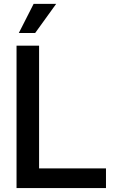

<svg xmlns="http://www.w3.org/2000/svg" viewBox="-20 -961 585 981"><path d="M64.5 0H521.5V-100.6H179.7V-727.5H64.5ZM76.2 -792.5H159.7L267.1 -941.4H151.9Z"/></svg>

Font: Raveo Display Display Medium
Style: Regular
Weight: 500
Designer: Jakub Foglar, Rasmus Andersson (Inter)
Foundry: Jakubfoglar.com
Version: Version 1.100;Glyphs 3.2.3 (3260)